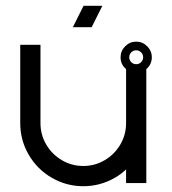

<svg xmlns="http://www.w3.org/2000/svg" viewBox="-20 -644 594 664"><path d="M334 -624H269L232 -550H297ZM397 -446Q397 -421 416 -405Q416 -405 416 -218Q416 -178 396 -144Q376 -110 342 -90Q308 -70 268 -70Q228 -70 194 -90Q160 -110 140 -144Q120 -178 120 -218V-489H50V-218Q50 -159 79.5 -108.5Q109 -58 159.5 -29Q210 0 268 0Q326 0 377 -29Q398 -41 416 -58V-11H486V-405Q505 -421 505 -446Q505 -468 489 -484Q473 -500 451 -500Q429 -500 413 -484Q397 -468 397 -446ZM434 -463Q441 -470 451 -470Q461 -470 468 -463Q475 -456 475 -446Q475 -436 468 -429Q461 -422 451 -422Q441 -422 434 -429Q427 -436 427 -446Q427 -456 434 -463Z"/></svg>

Font: Sakbunderan
Style: Regular
Weight: 400
Version: Version 1.00